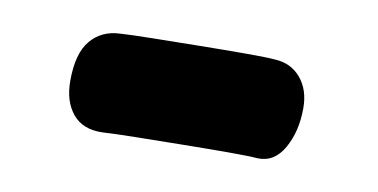

<svg xmlns="http://www.w3.org/2000/svg" viewBox="-32 -455 528 268"><g transform="rotate(10 232.0 -321.5)"><path d="M122 -250Q94 -249 79.5 -266.5Q65 -284 65 -313Q65 -352 80.5 -370.5Q96 -389 122 -390Q137 -391 168.5 -391.5Q200 -392 235.5 -392.5Q271 -393 300.5 -393Q330 -393 341 -392Q364 -391 378 -374.5Q392 -358 392 -332Q392 -299 378.5 -275Q365 -251 341 -252Q330 -253 300.5 -253Q271 -253 235.5 -252.5Q200 -252 168.5 -251.5Q137 -251 122 -250Z"/></g></svg>

Font: Playpen Sans
Style: Bold
Weight: 700
Designer: Laura Meseguer, Veronika Burian, José Scaglione
Foundry: TypeTogether
Version: Version 1.001